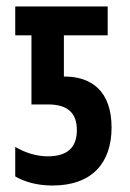

<svg xmlns="http://www.w3.org/2000/svg" viewBox="-20 -562 401 592"><path d="M142 10C264 10 324 -60 324 -169C324 -280 263 -326 179 -326H177V-453H312V-542H27V-453H77V-240H128C188 -240 217 -214 217 -161C217 -110 191 -80 127 -80C91 -80 56 -92 27 -109V-18C56 -1 95 10 142 10Z"/></svg>

Font: Noto Sans Display Condensed Medium
Style: Regular
Weight: 500
Width: 3
Designer: Monotype Design Team
Foundry: Monotype Imaging Inc.
Version: Version 1.900